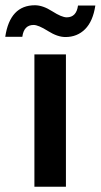

<svg xmlns="http://www.w3.org/2000/svg" viewBox="-64 -711 383 731"><path d="M67 0V-504H187V0ZM185 -570Q155 -570 118.5 -593Q82 -616 64 -616Q27 -616 21 -571H-44Q-26 -691 69 -691Q99 -691 135 -668Q171 -645 190 -645Q227 -645 233 -690H299Q290 -630 260 -600Q230 -570 185 -570Z"/></svg>

Font: AWOL-DM SemiBold
Style: Regular
Weight: 600
Designer: Colophon Foundry, Jonny Pinhorn, Mikhail Sharanda
Foundry: Colophon Foundry
Version: Version 1.000;Glyphs 3.2.3 (3260)